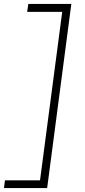

<svg xmlns="http://www.w3.org/2000/svg" viewBox="-60 -772 431 969"><path d="M178 177H-40L-35 138H142L254 -712H77L83 -752H300Z"/></svg>

Font: Bellota Light
Style: Italic
Weight: 300
Italic angle: -7.5°
Designer: Kemie Guaida
Foundry: Kemie Guaida
Version: Version 4.001